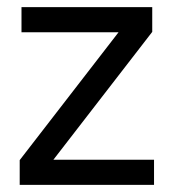

<svg xmlns="http://www.w3.org/2000/svg" viewBox="-20 -516 492 536"><path d="M35 0V-69L311 -426H40V-496H405V-427L129 -70H410V0Z"/></svg>

Font: Firefly Display
Style: Regular
Weight: 400
Designer: Colophon Foundry, Jonny Pinhorn
Foundry: Colophon Foundry
Version: Version 1.200; ttfautohint (v1.8.3)